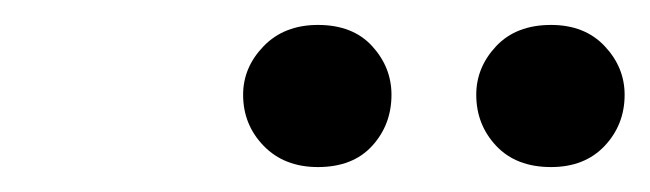

<svg xmlns="http://www.w3.org/2000/svg" viewBox="-20 -696 521 154"><path d="M235 -562Q208 -562 191.5 -579Q175 -596 175 -620Q175 -642 191.5 -659Q208 -676 235 -676Q263 -676 278.5 -659Q294 -642 294 -620Q294 -596 278.5 -579Q263 -562 235 -562ZM422 -562Q394 -562 378 -579Q362 -596 362 -620Q362 -642 378 -659Q394 -676 422 -676Q449 -676 465 -659Q481 -642 481 -620Q481 -596 465 -579Q449 -562 422 -562Z"/></svg>

Font: Baskervville SemiBold
Style: Italic
Weight: 600
Italic angle: -18°
Version: Version 1.100